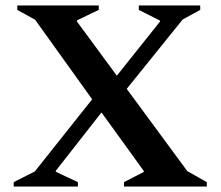

<svg xmlns="http://www.w3.org/2000/svg" viewBox="-20 -680 804 700"><path d="M30 0V-16L107 -55L316 -318L108 -608L43 -644V-660H340V-644L261 -606V-601L406 -404L563 -601V-605L486 -644V-660H710V-644L646 -609L442 -356L663 -56L734 -16V0H432V-16L504 -53V-57L350 -270L184 -58L183 -54L264 -16V0Z"/></svg>

Font: Spectral SemiBold
Style: Regular
Weight: 600
Designer: Jean-Baptiste Levee
Foundry: Production Type
Version: Version 2.001